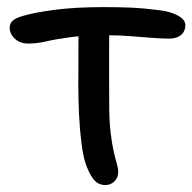

<svg xmlns="http://www.w3.org/2000/svg" viewBox="-20 -519 552 551"><path d="M61 -394Q37.6 -394 22.7 -407.8Q7.8 -421.6 7.8 -439.8Q7.8 -451.4 16.1 -459.3Q24.4 -467.2 45.4 -473.2Q79.6 -483.4 138.4 -491Q197.2 -498.6 278 -498.6Q319.8 -498.6 355.4 -497.1Q391 -495.6 435.2 -490Q470.2 -485.8 491.1 -474Q512 -462.2 512 -447Q512 -436.4 507.1 -427.6Q502.2 -418.8 491.7 -413.5Q481.2 -408.2 465 -408.2Q444.2 -408.2 415.7 -410.4Q387.2 -412.6 355.1 -415.2Q323 -417.8 290 -417.8Q222 -417.8 180.5 -412.1Q139 -406.4 112.5 -400.2Q86 -394 61 -394ZM282.4 12Q260.6 12 247.3 -5.9Q234 -23.8 224.8 -52.4Q218.2 -73.2 213.6 -109.5Q209 -145.8 206.9 -189.2Q204.8 -232.6 204.8 -273.6Q204.8 -329.4 205.1 -371.7Q205.4 -414 205.4 -442L294.2 -447.8Q293.4 -431 293.3 -405.3Q293.2 -379.6 293.1 -348.5Q293 -317.4 293.2 -284.7Q293.4 -252 293.4 -222Q293.4 -172.2 297.4 -138.8Q301.4 -105.4 306.3 -84.2Q311.2 -63 315.2 -49.6Q319.2 -36.2 319.2 -25.4Q319.2 -13.8 313.9 -5.4Q308.6 3 300.4 7.5Q292.2 12 282.4 12Z"/></svg>

Font: Shantell Sans Light
Style: Regular
Weight: 300
Designer: Stephen Nixon, Anya Danilova, Shantell Martin
Foundry: Arrow Type
Version: Version 1.011;[c5ecc13dd]